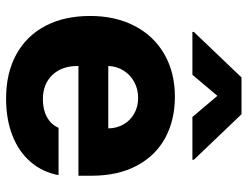

<svg xmlns="http://www.w3.org/2000/svg" viewBox="-110 -682 803 622"><g transform="rotate(90 291.0 -371.5)"><path d="M32.2 -262.7Q32.2 -344.2 64.5 -406.5Q96.7 -468.8 156 -502.9Q215.3 -537.1 293.9 -537.1Q369.1 -537.1 427 -505.9Q484.9 -474.6 517.3 -413.6Q549.8 -352.5 549.8 -266.6V-224.6H194.3V-221.7Q194.3 -170.4 223.6 -139.9Q252.9 -109.4 302.7 -109.4Q335.9 -109.4 360.1 -122.8Q384.3 -136.2 394.5 -160.2H547.9Q538.1 -108.4 505.4 -70.1Q472.7 -31.7 420.2 -11Q367.7 9.8 299.8 9.8Q217.3 9.8 157 -23.2Q96.7 -56.2 64.5 -117.4Q32.2 -178.7 32.2 -262.7ZM396.5 -321.3Q396 -349.1 383.3 -371.1Q370.6 -393.1 348.1 -405.5Q325.7 -418 297.9 -418Q269 -418 245.8 -405.3Q222.7 -392.6 209 -370.6Q195.3 -348.6 194.3 -321.3ZM291 -674.8 222.7 -593.8H84V-598.6L231.4 -752.9H350.6L498 -598.6V-593.8H359.4Z"/></g></svg>

Font: Pretendard ExtraBold
Style: Regular
Weight: 800
Designer: Base glyphs from Inter by Rasmus Andersson; Hangeul glyphs from Noto Sans CJK(Source Han Sans) by Jang Soo-young and Kan
Foundry: Kil Hyung-jin
Version: Version 1.309